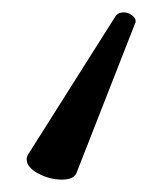

<svg xmlns="http://www.w3.org/2000/svg" viewBox="-20 -17 240 310"><path d="M23 240Q23 237 25 233L166 10Q170 3 180 3Q187 3 193 7.5Q199 12 199 17Q199 20 198 21L104 261Q100 273 80 273Q60 273 41.5 263Q23 253 23 240Z"/></svg>

Font: Moon Stars Kai T
Style: Regular
Weight: 400
Designer: GuiWonder
Version: Version 1.101